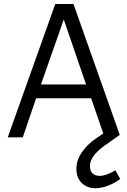

<svg xmlns="http://www.w3.org/2000/svg" viewBox="-20 -708 656 990"><path d="M166.2 -201.2 97.5 0H20L265 -687.5H358.8L597.5 -12.5L512.5 47.5Q443.8 100 443.8 147.5Q443.8 173.8 457.5 186.2Q471.2 198.8 493.8 198.8Q527.5 198.8 575 170L600 215Q568.8 237.5 535.6 250Q502.5 262.5 472.5 262.5Q428.8 262.5 401.2 235.6Q373.8 208.8 373.8 161.2Q373.8 118.8 401.9 77.5Q430 36.2 476.2 5L512.5 -20L450 -201.2ZM423.8 -272.5 308.8 -607.5 191.2 -272.5Z"/></svg>

Font: Cambay
Style: Regular
Weight: 400
Designer: Pooja Saxena
Foundry: Pooja Saxena
Version: Version 1.181;PS 001.181;hotconv 1.0.70;makeotf.lib2.5.58329